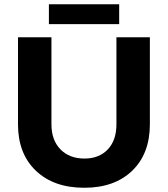

<svg xmlns="http://www.w3.org/2000/svg" viewBox="-20 -876 793 907"><path d="M211 -856H543V-762H211ZM223 -289Q223 -214 265.5 -170.5Q308 -127 379 -127Q448 -127 489 -170Q530 -213 530 -289V-700H688V-289Q688 -150 604.5 -69.5Q521 11 378 11Q234 11 149.5 -69.5Q65 -150 65 -289V-700H223Z"/></svg>

Font: Montserrat-Arabic SemiBold
Style: Regular
Weight: 600
Designer: Mohamed Gaber
Foundry: Kief Type Foundry
Version: Version 5.008;PS 005.008;hotconv 1.0.88;makeotf.lib2.5.64775